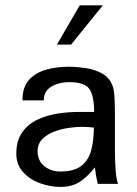

<svg xmlns="http://www.w3.org/2000/svg" viewBox="-20 -699 520 730"><path d="M336.9 -213.9Q336.9 -168.9 327.6 -130.9Q318.4 -92.8 291 -69.8Q263.7 -46.9 209 -46.9Q173.8 -46.9 148.4 -67.4Q123 -87.9 123 -124Q123 -152.3 141.1 -170.4Q159.2 -188.5 186.5 -198.7Q213.9 -209 242.7 -212.9Q271.5 -216.8 293 -216.8Q301.8 -216.8 315.9 -215.8Q330.1 -214.8 336.9 -213.9ZM428.7 0Q421.9 -18.6 419.4 -55.2Q417 -91.8 417 -122.1V-264.6Q417 -293 415.5 -325.2Q414.1 -357.4 408.2 -372.1Q396.5 -404.3 367.7 -419.9Q338.9 -435.5 304.2 -440.4Q269.5 -445.3 240.2 -445.3Q197.3 -445.3 157.2 -434.6Q117.2 -423.8 91.3 -396.5Q65.4 -369.1 65.4 -317.4H146.5Q146.5 -343.8 161.6 -358.9Q176.8 -374 199.2 -380.4Q221.7 -386.7 243.2 -386.7Q302.7 -386.7 320.3 -359.9Q337.9 -333 337.9 -273.4H278.3Q240.2 -273.4 198.7 -267.1Q157.2 -260.7 121.6 -243.7Q85.9 -226.6 64 -195.3Q42 -164.1 42 -114.3Q42 -72.3 68.4 -43.9Q94.7 -15.6 133.3 -2Q171.9 11.7 209 11.7Q252 11.7 281.2 -6.3Q310.5 -24.4 340.8 -62.5Q342.8 -45.9 345.2 -31.2Q347.7 -16.6 351.6 0ZM250 -529.3H196.3L283.2 -678.7H371.1Z"/></svg>

Font: Namkio Khamti
Style: Regular
Weight: 400
Designer: Debbi Hosken
Foundry: SIL International
Version: Version 3.917